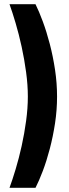

<svg xmlns="http://www.w3.org/2000/svg" viewBox="-20 -772 329 915"><path d="M149.2 123.1H25.3Q39.2 85.5 54.6 34.1Q70.1 -17.3 83.2 -76.2Q96.2 -135.2 104.4 -195.9Q112.7 -256.6 112.7 -311.7Q112.7 -367 104.4 -428Q96.2 -489 83.2 -548.9Q70.1 -608.9 54.6 -661.3Q39.2 -713.6 25.3 -751.9H149.2Q165.8 -718.7 183.9 -669.8Q202 -621 217.3 -562.4Q232.6 -503.8 242.3 -439.5Q251.9 -375.3 251.9 -311.7Q251.9 -248.1 242.3 -184.6Q232.6 -121.1 217.3 -62.9Q202 -4.6 183.9 43Q165.8 90.6 149.2 123.1Z"/></svg>

Font: Cairo
Style: Regular
Weight: 400
Designer: Mohamed Gaber, Accademia di Belle Arti di Urbino
Foundry: Kief Type Foundry, Accademia di Belle Arti di Urbino
Version: Version 3.120